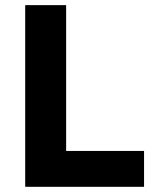

<svg xmlns="http://www.w3.org/2000/svg" viewBox="-20 -720 592 740"><path d="M77.1 -700.2H234.9V-138.2H535.2V0H77.1Z"/></svg>

Font: Montserrat-SemiBold
Style: Regular
Weight: 600
Designer: Julieta Ulanovsky
Foundry: Julieta Ulanovsky
Version: Version 6.001